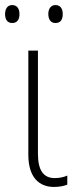

<svg xmlns="http://www.w3.org/2000/svg" viewBox="-35 -729 308 759"><path d="M-15 -673C-15 -653 -6 -638 13 -638C33 -638 42 -652 42 -673C42 -694 33 -709 13 -709C-6 -709 -15 -693 -15 -673ZM156 -674C156 -653 165 -638 184 -638C205 -638 213 -652 213 -674C213 -694 204 -709 184 -709C166 -709 156 -694 156 -674ZM178 10C201 10 218 6 231 1V-35C216 -28 198 -25 181 -25C136 -25 115 -57 115 -121V-529H77V-117C77 -29 119 10 178 10Z"/></svg>

Font: Noto Sans SemiCondensed ExtraLight
Style: Regular
Weight: 200
Width: 4
Designer: Monotype Design Team
Foundry: Monotype Imaging Inc.
Version: Version 2.013